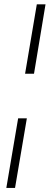

<svg xmlns="http://www.w3.org/2000/svg" viewBox="-20 -748 237 904"><path d="M65.4 -190.9H106.4L50.8 136.7H9.8ZM194.3 -727.5 140.1 -400.9H98.1L153.3 -727.5Z"/></svg>

Font: Inter Tight ExtraLight
Style: Italic
Weight: 250
Italic angle: -9.39999°
Designer: Rasmus Andersson
Foundry: rsms
Version: Version 3.004